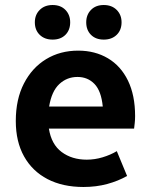

<svg xmlns="http://www.w3.org/2000/svg" viewBox="-20 -735 600 766"><path d="M43 -252Q43 -339 75.5 -402Q108 -465 164 -499Q220 -533 292 -533Q359 -533 410.5 -502.5Q462 -472 490.5 -413.5Q519 -355 519 -272Q519 -257 517.5 -244Q516 -231 515 -222H175Q185 -159 226 -128.5Q267 -98 326 -98Q358 -98 389.5 -107.5Q421 -117 446 -132L487 -33Q452 -13 408 -1Q364 11 313 11Q230 11 169.5 -20.5Q109 -52 76 -111Q43 -170 43 -252ZM289 -428Q247 -428 216.5 -399.5Q186 -371 176 -310H390Q384 -372 357 -400Q330 -428 289 -428ZM119 -646Q119 -676 138.5 -695.5Q158 -715 190 -715Q222 -715 241 -695.5Q260 -676 260 -646Q260 -615 241 -596Q222 -577 190 -577Q158 -577 138.5 -596Q119 -615 119 -646ZM324 -646Q324 -676 343 -695.5Q362 -715 394 -715Q426 -715 445.5 -695.5Q465 -676 465 -646Q465 -615 445.5 -596Q426 -577 394 -577Q362 -577 343 -596Q324 -615 324 -646Z"/></svg>

Font: Radio Canada SemiBold
Style: Regular
Weight: 600
Designer: Charles Daoud, Etienne Aubert Bonn, Alexandre Saumier Demers, Jacques Le Bailly
Foundry: Radio-Canada
Version: Version 2.104; ttfautohint (v1.8.4.7-5d5b);gftools[0.9.28.de